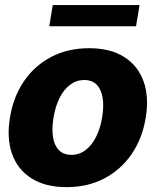

<svg xmlns="http://www.w3.org/2000/svg" viewBox="-20 -748 631 778"><path d="M250 10.3Q163.6 10.3 107.4 -25.4Q51.3 -61 28.8 -124.5Q6.3 -188 20.5 -272.5Q34.2 -356.4 77.4 -419.4Q120.6 -482.4 188 -517.6Q255.4 -552.7 341.3 -552.7Q426.8 -552.7 482.9 -517.3Q539.1 -481.9 561.8 -418.2Q584.5 -354.5 570.3 -270Q556.6 -186.5 513.2 -123.3Q469.7 -60.1 402.6 -24.9Q335.4 10.3 250 10.3ZM269.5 -120.6Q301.3 -120.6 326.7 -139.9Q352.1 -159.2 369.4 -193.6Q386.7 -228 394 -272.9Q401.4 -318.4 395.8 -352.3Q390.1 -386.2 371.6 -405Q353 -423.8 321.3 -423.8Q289.6 -423.8 263.9 -404.5Q238.3 -385.3 221.2 -350.8Q204.1 -316.4 196.8 -271Q189.5 -226.1 194.8 -192.1Q200.2 -158.2 219 -139.4Q237.8 -120.6 269.5 -120.6ZM545.4 -727.5 531.2 -641.6H179.7L193.8 -727.5Z"/></svg>

Font: Inter Tight ExtraBold
Style: Italic
Weight: 800
Italic angle: -9.39999°
Designer: Rasmus Andersson
Foundry: rsms
Version: Version 3.004